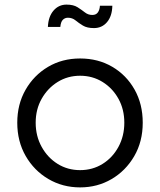

<svg xmlns="http://www.w3.org/2000/svg" viewBox="-20 -802 695 834"><path d="M328 12Q403 12 464.5 -24Q526 -60 563 -123.5Q600 -187 600 -269Q600 -350 564.5 -413Q529 -476 467.5 -512Q406 -548 328 -548Q250 -548 188.5 -511.5Q127 -475 91 -412Q55 -349 55 -269Q55 -188 91.5 -124.5Q128 -61 190 -24.5Q252 12 328 12ZM328 -63Q274 -63 230.5 -90Q187 -117 161 -164Q135 -211 135 -269Q135 -327 161 -373Q187 -419 230.5 -446Q274 -473 328 -473Q382 -473 425.5 -446Q469 -419 494.5 -373Q520 -327 520 -269Q520 -211 494.5 -164Q469 -117 425.5 -90Q382 -63 328 -63ZM388 -680Q423 -680 445 -706Q467 -732 468 -777H414Q413 -759 405 -748Q397 -737 381 -737Q363 -737 349 -748Q335 -759 317 -770.5Q299 -782 269 -782Q235 -782 212.5 -756Q190 -730 188 -685H242Q244 -707 253 -716Q262 -725 275 -725Q294 -725 308 -713.5Q322 -702 340 -691Q358 -680 388 -680Z"/></svg>

Font: Plus Jakarta Sans
Style: Regular
Weight: 400
Designer: Gumpita Rahayu
Foundry: Tokotype
Version: Version 2.004; ttfautohint (v1.8.3)